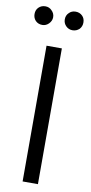

<svg xmlns="http://www.w3.org/2000/svg" viewBox="-99 -935 462 975"><g transform="rotate(10 132.0 -448.0)"><path d="M93 0H172V-700H93ZM53 -896Q32 -896 18 -882Q5 -869 5 -848Q5 -828 18 -814Q32 -800 53 -800Q72 -800 86 -814Q101 -829 101 -848Q101 -868 86 -882Q73 -896 53 -896ZM209 -896Q188 -896 175 -882Q161 -869 161 -848Q161 -828 175 -814Q189 -800 209 -800Q229 -800 244 -814Q257 -828 257 -848Q257 -869 244 -882Q230 -896 209 -896Z"/></g></svg>

Font: Unageo
Style: Regular
Weight: 400
Designer: Richard Sepsi
Foundry: Richard Sepsi
Version: Version 2.000